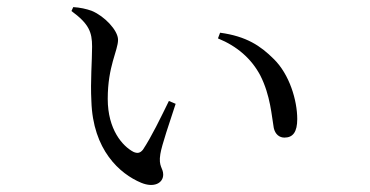

<svg xmlns="http://www.w3.org/2000/svg" viewBox="-20 -516 1040 540"><path d="M239 -385C239 -344 234 -288 237 -232C241 -94 317 -27 377 -2C413 13 439 -1 439 -25C439 -44 425 -47 431 -83C435 -108 457 -172 474 -224L455 -232C432 -185 406 -131 382 -95C374 -85 366 -84 355 -89C325 -105 283 -151 283 -238C283 -330 312 -374 312 -404C312 -431 273 -471 239 -485C224 -491 204 -495 186 -496L181 -485C230 -449 239 -426 239 -385ZM593 -408C647 -386 687 -351 712 -304C741 -247 744 -189 750 -156C754 -138 766 -129 780 -129C804 -129 816 -145 816 -181C816 -234 794 -307 750 -350C713 -387 673 -414 599 -424Z"/></svg>

Font: Harano Aji Mincho CN
Style: Regular
Weight: 400
Foundry: Masamichi Hosoda
Version: HaranoAjiMinchoCN-Regular version 20230610;ttx 4.39.4